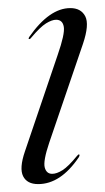

<svg xmlns="http://www.w3.org/2000/svg" viewBox="-20 -458 266 486"><path d="M112 -18Q123.5 -18 138.2 -27.2Q153 -36.5 175 -63.5Q178.5 -68 180.5 -67Q182.5 -65.5 179.5 -60Q133.5 8 76.5 8Q48.5 8 38.5 -12Q28.5 -32 43 -74.5L126 -319Q144.5 -372 141.5 -390Q138.5 -408 122 -408Q111.5 -408 96.5 -398.8Q81.5 -389.5 58.5 -362Q55.5 -358 53 -359.5Q51.5 -360.5 54 -364.5Q105 -437.5 158 -437.5Q185 -437.5 195.8 -416.8Q206.5 -396 190 -347L104.5 -96.5Q89 -50.5 93.2 -34.2Q97.5 -18 112 -18Z"/></svg>

Font: Fraunces 144pt Light
Style: Italic
Weight: 300
Italic angle: -16°
Version: Version 1.000;[0bf87f6ff]